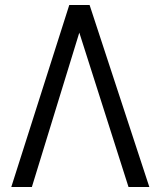

<svg xmlns="http://www.w3.org/2000/svg" viewBox="-20 -745 640 765"><path d="M296 -615 107 0H25L256 -725H337L575 0H492Z"/></svg>

Font: JuliaMono
Style: Regular
Weight: 400
Monospace: yes
Designer: cormullion
Foundry: corm
Version: Version 0.055; ttfautohint (v1.8.4)